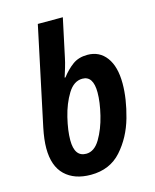

<svg xmlns="http://www.w3.org/2000/svg" viewBox="-115 -838 748 927"><g transform="rotate(-15 258.5 -375.0)"><path d="M485 -377Q485 -461 450.5 -507.5Q416 -554 356 -554Q312 -554 282 -532Q252 -510 226 -476H222Q228 -494 236 -521Q244 -548 248 -568L289 -760H164L60 -270Q48 -212 48 -169Q48 -80 95 -35Q142 10 224 10Q319 10 376.5 -54.5Q434 -119 459.5 -209.5Q485 -300 485 -377ZM170 -177Q170 -225 185.5 -289Q201 -353 230.5 -401Q260 -449 303 -449Q357 -449 357 -366Q357 -318 341.5 -254Q326 -190 297.5 -142Q269 -94 228 -94Q170 -94 170 -177Z"/></g></svg>

Font: Noto Sans UI SemiCondensed
Style: Bold Italic
Weight: 700
Width: 4
Designer: Monotype Design Team
Foundry: Monotype Imaging Inc.
Version: 1.001